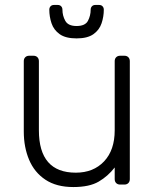

<svg xmlns="http://www.w3.org/2000/svg" viewBox="-20 -745 625 775"><path d="M276 10Q208 10 163.5 -19.5Q119 -49 97.5 -100Q76 -151 76 -214V-498Q76 -508 82 -514Q88 -520 98 -520H115Q125 -520 131 -514Q137 -508 137 -498V-219Q137 -48 286 -48Q357 -48 400 -93.5Q443 -139 443 -219V-498Q443 -508 449 -514Q455 -520 465 -520H482Q492 -520 498 -514Q504 -508 504 -498V-22Q504 -12 498 -6Q492 0 482 0H465Q455 0 449 -6Q443 -12 443 -22V-69Q416 -34 378.5 -12Q341 10 276 10ZM289 -590Q245 -590 221 -607Q197 -624 188 -651Q179 -678 179 -706Q179 -714 184 -719.5Q189 -725 198 -725H213Q222 -725 227 -719.5Q232 -714 232 -706Q232 -682 243.5 -661Q255 -640 289 -640Q324 -640 335 -661Q346 -682 346 -706Q346 -714 351 -719.5Q356 -725 365 -725H380Q389 -725 394 -719.5Q399 -714 399 -706Q399 -678 390 -651Q381 -624 357 -607Q333 -590 289 -590Z"/></svg>

Font: Rubik Light
Style: Regular
Weight: 300
Designer: Hubert and Fischer
Foundry: Hubert and Fischer
Version: Version 2.300;gftools[0.9.30]